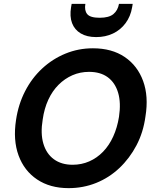

<svg xmlns="http://www.w3.org/2000/svg" viewBox="-20 -962 805 994"><path d="M335 12Q239 12 172 -33Q105 -78 76 -157.5Q47 -237 63 -341Q75 -422 110 -490Q145 -558 198.5 -607.5Q252 -657 319 -684.5Q386 -712 461 -712Q559 -712 625.5 -667Q692 -622 721 -542.5Q750 -463 733 -359Q722 -277 686.5 -209.5Q651 -142 598 -92Q545 -42 478 -15Q411 12 335 12ZM356 -109Q402 -109 442 -126.5Q482 -144 513.5 -176.5Q545 -209 566 -255Q587 -301 596 -357Q607 -430 591.5 -482Q576 -534 538 -562Q500 -590 441 -590Q395 -590 355 -572.5Q315 -555 283 -523Q251 -491 230 -445.5Q209 -400 201 -343Q189 -271 204.5 -218.5Q220 -166 259 -137.5Q298 -109 356 -109ZM478 -770Q430 -770 398 -789Q366 -808 353 -842.5Q340 -877 348 -925L351 -942H422Q416 -908 431.5 -889Q447 -870 496 -870Q544 -870 567 -889Q590 -908 596 -942H667L664 -924Q656 -877 630 -842Q604 -807 565 -788.5Q526 -770 478 -770Z"/></svg>

Font: DM Sans 10pt
Style: Bold Italic
Weight: 700
Italic angle: -10°
Version: Version 4.004;gftools[0.9.30]